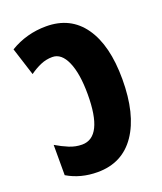

<svg xmlns="http://www.w3.org/2000/svg" viewBox="-136 -812 769 911"><g transform="rotate(-20 248.5 -357.0)"><path d="M460 -365Q460 -536 394 -630Q328 -724 205 -724Q106 -724 23 -674L68 -533Q96 -553 124 -565Q152 -577 183 -577Q229 -577 255 -517.5Q281 -458 281 -354Q281 -138 175 -138Q142 -138 110.5 -151Q79 -164 47 -183V-30Q114 10 200 10Q325 10 392.5 -89Q460 -188 460 -365Z"/></g></svg>

Font: Noto Sans Display Condensed Black
Style: Regular
Weight: 900
Width: 3
Designer: Monotype Design team
Foundry: Monotype Imaging Inc.
Version: 1.000